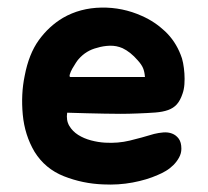

<svg xmlns="http://www.w3.org/2000/svg" viewBox="-20 -404 547 506"><path d="M386 -51Q398 -54 410.5 -55Q423 -56 433.5 -52Q444 -48 451 -38.5Q458 -29 458 -12Q458 0 452 11Q446 22 437 31Q428 40 417 46.5Q406 53 396 57Q367 70 329.5 77Q292 84 252 82Q198 80 148.5 60.5Q99 41 71 -4Q45 -48 40 -102Q35 -156 45 -204Q56 -262 82.5 -298.5Q109 -335 146 -357Q191 -383 247 -384Q303 -385 354 -362Q388 -347 415 -321.5Q442 -296 456 -260Q460 -251 462.5 -238Q465 -225 466 -210.5Q467 -196 466 -182Q465 -168 461 -157Q455 -139 446 -129Q437 -119 423 -114Q409 -109 389.5 -107.5Q370 -106 343 -105Q319 -104 298 -104Q277 -104 255 -104.5Q233 -105 209.5 -105.5Q186 -106 157 -107Q154 -87 162.5 -72.5Q171 -58 186 -48.5Q201 -39 220 -34Q239 -29 257 -28Q291 -26 322 -33.5Q353 -41 386 -51ZM343 -245Q324 -267 303 -277Q287 -284 269.5 -283.5Q252 -283 236 -278Q207 -271 187 -248Q185 -246 180 -238.5Q175 -231 170.5 -223Q166 -215 164 -208Q162 -201 166 -201H362Q361 -215 357 -224.5Q353 -234 343 -245Z"/></svg>

Font: BM JUA
Style: Regular
Weight: 400
Designer: BONGJIN KIM, JAEHYUN KEUM, JUHEE TAE
Foundry: WOOWA BROTHERS Corporation.
Version: Version 1.100